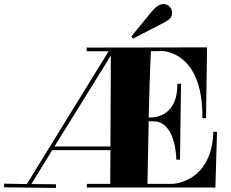

<svg xmlns="http://www.w3.org/2000/svg" viewBox="-51 -921 1137 944"><path d="M375 -669H483L81 -16L-31 -18V0L224 3V-15L103 -16L206 -183H492L491 -17H376V1H1008L1016 -273H998C991 -54 845 -22 801 -17H674L680 -325L717 -324C816 -307 816 -136 816 -136H834L839 -509H821H839H821C823 -356 718 -345 701 -344H698L680 -343C686 -575 690 -653 691 -669C710 -669 730 -670 749 -670C749 -669 948 -669 944 -340H962L967 -688L375 -687ZM494 -648 492 -201H217ZM761 -813C783 -826 795 -835 795 -858C795 -882 777 -901 753 -901C733 -901 715 -888 694 -863L595 -742L603 -731Z"/></svg>

Font: Purple Purse
Style: Regular
Weight: 400
Designer: Astigmatic (AOETI)
Foundry: Astigmatic (AOETI)
Version: Version 1.000